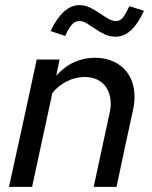

<svg xmlns="http://www.w3.org/2000/svg" viewBox="-20 -728 593 748"><path d="M15 0Q43 -125 69.5 -248Q96 -371 123 -496H212Q209 -480 205.5 -464.5Q202 -449 199 -433Q230 -468 268.5 -485.5Q307 -503 349 -503Q391 -503 423 -488Q455 -473 475 -446.5Q495 -420 501.5 -383Q508 -346 499 -303Q482 -227 466 -151.5Q450 -76 434 0H345Q361 -72 376 -144Q391 -216 407 -288Q414 -318 410 -343.5Q406 -369 393.5 -388Q381 -407 359.5 -417.5Q338 -428 310 -428Q274 -428 241 -411.5Q208 -395 184 -366Q164 -274 144.5 -183Q125 -92 105 0ZM234 -588Q220 -593 205.5 -597.5Q191 -602 177 -607Q200 -656 228.5 -682Q257 -708 289 -708Q311 -708 330.5 -698.5Q350 -689 367.5 -677Q385 -665 401 -655.5Q417 -646 432 -646Q446 -646 456.5 -657Q467 -668 484 -704Q498 -699 512.5 -695Q527 -691 541 -686Q495 -585 431 -585Q407 -585 387.5 -594.5Q368 -604 351 -615.5Q334 -627 319 -636.5Q304 -646 289 -646Q272 -646 259.5 -631.5Q247 -617 234 -588Z"/></svg>

Font: Rosa Sans
Style: Italic
Weight: 400
Italic angle: -12°
Designer: Pentagram / MCKL
Foundry: Pentagram / MCKL
Version: Version 1.005;September 16, 2019;FontCreator 11.5.0.2425 64-